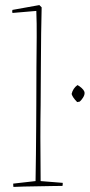

<svg xmlns="http://www.w3.org/2000/svg" viewBox="-20 -732 353 756"><path d="M33 4Q32 0 32 -9L120 -19Q121 -66 121.5 -124Q122 -182 122.5 -235.5Q123 -289 123 -322Q123 -406 123.5 -469.5Q124 -533 124.5 -586Q125 -639 123 -689L29 -681Q27 -688 29 -693L135 -712L144 -703Q143 -653 142 -599Q141 -545 141 -477Q141 -409 140 -318Q138 -212 140 -19L227 -12Q227 -10 227 -6.5Q227 -3 226 0Q213 0 187 0.5Q161 1 131 1.5Q101 2 74.5 2.5Q48 3 33 4ZM284 -330Q266 -348 262 -362Q267 -384 285 -397L292 -393Q313 -378 313 -366V-365Q313 -357 306.5 -347Q300 -337 294 -332Z"/></svg>

Font: Labrada Thin
Style: Regular
Weight: 100
Designer: Mercedes Jáuregui
Foundry: Omnibus-Type Team
Version: Version 1.000; ttfautohint (v1.8.4.7-5d5b)